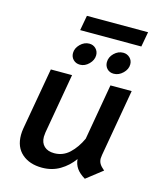

<svg xmlns="http://www.w3.org/2000/svg" viewBox="-117 -856 791 952"><g transform="rotate(15 279.0 -380.5)"><path d="M459 -108Q459 -93 466 -81Q473 -69 491 -54L409 10Q379 -8 365 -28.5Q351 -49 349 -75Q321 -36 280.5 -12Q240 12 189 12Q125 12 86 -22Q47 -56 47 -118Q47 -134 50 -152L106 -470H215L161 -161Q159 -145 159 -139Q159 -108 177.5 -90.5Q196 -73 229 -73Q274 -73 307 -104Q340 -135 362 -183L412 -470H521L461 -126Q459 -112 459 -108ZM210 -773H524L510 -696H196ZM191 -577Q191 -602 211.5 -622.5Q232 -643 258 -643Q278 -643 291.5 -629.5Q305 -616 305 -596Q305 -571 284.5 -550.5Q264 -530 239 -530Q218 -530 204.5 -543.5Q191 -557 191 -577ZM365 -577Q365 -603 385.5 -623Q406 -643 432 -643Q452 -643 466 -629.5Q480 -616 480 -596Q480 -571 459 -550.5Q438 -530 412 -530Q391 -530 378 -543.5Q365 -557 365 -577Z"/></g></svg>

Font: KoHo SemiBold
Style: Italic
Weight: 600
Italic angle: -10°
Version: Version 1.000; ttfautohint (v1.6)